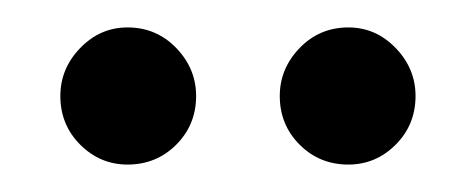

<svg xmlns="http://www.w3.org/2000/svg" viewBox="-20 -691 346 140"><path d="M234 -571Q213 -571 198.5 -585.5Q184 -600 184 -621Q184 -641 198.5 -656Q213 -671 234 -671Q254 -671 268.5 -656Q283 -641 283 -621Q283 -600 268.5 -585.5Q254 -571 234 -571ZM73 -571Q53 -571 38.5 -585.5Q24 -600 24 -621Q24 -641 38.5 -656Q53 -671 73 -671Q94 -671 108.5 -656Q123 -641 123 -621Q123 -600 108.5 -585.5Q94 -571 73 -571Z"/></svg>

Font: DM Sans 28pt
Style: Regular
Weight: 400
Version: Version 4.004;gftools[0.9.30]